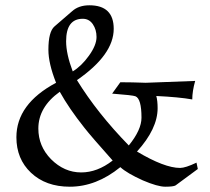

<svg xmlns="http://www.w3.org/2000/svg" viewBox="-20 -687 794 726"><path d="M723 -72 728 -48 644 14Q636 19 605 19Q576 19 520 -5Q460 -32 435 -55Q344 19 244 19Q153 19 97 -34Q42 -86 42 -168Q42 -294 192 -374Q163 -447 163 -499Q163 -567 186 -587L252 -644Q277 -667 318 -667Q410 -667 410 -578Q410 -480 271 -384Q348 -259 467 -137Q515 -196 515 -242Q515 -314 492 -323Q482 -327 404 -333L435 -376Q457 -376 480 -375.5Q503 -375 515 -374.5Q527 -374 531 -374L718 -381Q707 -342 707 -311Q656 -320 571 -324Q576 -306 576 -278Q576 -200 498 -114Q602 -52 661 -52Q681 -52 723 -72ZM345 -547Q345 -575 331 -595.5Q317 -616 293 -616Q230 -616 230 -531Q230 -483 255 -417Q288 -437 316 -476Q345 -516 345 -547ZM406 -80Q324 -172 299 -204Q241 -277 206 -340Q125 -282 125 -201Q125 -134 173 -85Q223 -35 287 -35Q348 -35 406 -80Z"/></svg>

Font: GFS Didot
Style: Regular
Weight: 400
Designer: Takis Katsoulidis and George D. Matthiopoulos
Foundry: Takis Katsoulidis and George D. Matthiopoulos
Version: Version 1.0